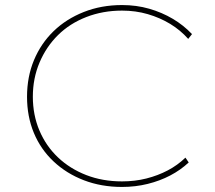

<svg xmlns="http://www.w3.org/2000/svg" viewBox="-20 -730 851 760"><path d="M463 10Q381 10 312 -16.5Q243 -43 192 -91Q141 -139 114 -204Q87 -269 87 -347Q87 -426 114.5 -492Q142 -558 192 -606.5Q242 -655 311.5 -682.5Q381 -710 463 -710Q520 -710 570.5 -695.5Q621 -681 664 -655.5Q707 -630 740 -595L725 -576Q694 -611 653.5 -635.5Q613 -660 565 -674Q517 -688 463 -688Q387 -688 321.5 -662.5Q256 -637 209.5 -591Q163 -545 136.5 -482.5Q110 -420 110 -347Q110 -275 136 -213.5Q162 -152 209.5 -107Q257 -62 321.5 -37Q386 -12 463 -12Q514 -12 559.5 -23.5Q605 -35 644 -55.5Q683 -76 714 -106L727 -87Q695 -57 654 -35.5Q613 -14 564.5 -2Q516 10 463 10Z"/></svg>

Font: Lexend Exa Thin
Style: Regular
Weight: 250
Designer: Bonnie Shaver-Troup, Thomas Jockin
Foundry: Lexend
Version: Version 1.007